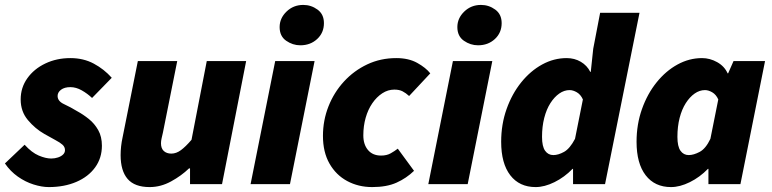

<svg xmlns="http://www.w3.org/2000/svg" viewBox="-26 -748 3136 780"><path d="M172 12Q144 12 110.5 1.5Q77 -9 46.5 -30.5Q16 -52 -6 -84L74 -160Q103 -128 131.5 -116Q160 -104 182 -104Q197 -104 210 -108.5Q223 -113 230.5 -120.5Q238 -128 238 -138Q238 -151 228 -160Q218 -169 199 -179Q180 -189 154 -204Q117 -225 87.5 -260Q58 -295 58 -344Q58 -392 85 -430Q112 -468 158 -490Q204 -512 260 -512Q313 -512 355 -489.5Q397 -467 428 -432L348 -350Q329 -368 306 -381Q283 -394 260 -394Q236 -394 222 -383.5Q208 -373 208 -358Q208 -337 234 -325Q260 -313 288 -296Q312 -283 335 -264.5Q358 -246 373 -219.5Q388 -193 388 -156Q388 -106 360.5 -68Q333 -30 284 -9Q235 12 172 12Z M582 12Q521 12 492.5 -21Q464 -54 464 -118Q464 -135 466 -153.5Q468 -172 472 -190L534 -500H694L636 -210Q633 -197 630.5 -186Q628 -175 628 -166Q628 -145 639.5 -134.5Q651 -124 670 -124Q690 -124 709 -138Q728 -152 752 -180L814 -500H974L876 0H746V-64H742Q711 -34 669 -11Q627 12 582 12Z M992 0 1092 -500H1252L1152 0ZM1194 -564Q1163 -564 1136.5 -582.5Q1110 -601 1110 -638Q1110 -674 1138 -701Q1166 -728 1206 -728Q1238 -728 1264 -709Q1290 -690 1290 -654Q1290 -615 1262.5 -589.5Q1235 -564 1194 -564Z M1486 12Q1430 12 1384.5 -12.5Q1339 -37 1312.5 -83.5Q1286 -130 1286 -196Q1286 -259 1308.5 -316Q1331 -373 1371.5 -417Q1412 -461 1466 -486.5Q1520 -512 1584 -512Q1634 -512 1669 -492.5Q1704 -473 1722 -450L1636 -358Q1623 -370 1609.5 -377Q1596 -384 1576 -384Q1550 -384 1527 -369Q1504 -354 1486.5 -328.5Q1469 -303 1459.5 -269.5Q1450 -236 1450 -198Q1450 -161 1469 -138.5Q1488 -116 1522 -116Q1545 -116 1561 -125Q1577 -134 1590 -144L1656 -54Q1625 -24 1585 -6Q1545 12 1486 12Z M1714 0 1814 -500H1974L1874 0ZM1916 -564Q1885 -564 1858.5 -582.5Q1832 -601 1832 -638Q1832 -674 1860 -701Q1888 -728 1928 -728Q1960 -728 1986 -709Q2012 -690 2012 -654Q2012 -615 1984.5 -589.5Q1957 -564 1916 -564Z M2150 12Q2084 12 2047 -36Q2010 -84 2010 -172Q2010 -243 2032 -305Q2054 -367 2091.5 -413.5Q2129 -460 2176.5 -486Q2224 -512 2276 -512Q2308 -512 2333.5 -497Q2359 -482 2372 -456H2374L2384 -550L2412 -696H2572L2432 0H2302V-62H2300Q2267 -28 2226.5 -8Q2186 12 2150 12ZM2222 -118Q2242 -118 2265.5 -131Q2289 -144 2310 -184L2342 -344Q2333 -364 2317.5 -373Q2302 -382 2288 -382Q2266 -382 2246 -368Q2226 -354 2210 -329Q2194 -304 2185 -269Q2176 -234 2176 -192Q2176 -153 2188.5 -135.5Q2201 -118 2222 -118Z M2700 12Q2634 12 2597 -36Q2560 -84 2560 -172Q2560 -243 2582 -305Q2604 -367 2641.5 -413.5Q2679 -460 2726.5 -486Q2774 -512 2826 -512Q2858 -512 2887.5 -495.5Q2917 -479 2930 -450H2932L2954 -500H3082L2982 0H2852V-62H2850Q2817 -28 2776.5 -8Q2736 12 2700 12ZM2772 -118Q2792 -118 2816.5 -131Q2841 -144 2860 -184L2892 -344Q2883 -364 2867.5 -373Q2852 -382 2838 -382Q2816 -382 2796 -368Q2776 -354 2760 -329Q2744 -304 2735 -269Q2726 -234 2726 -192Q2726 -153 2738.5 -135.5Q2751 -118 2772 -118Z"/></svg>

Font: Source Sans 3 ExtraLight Black
Style: Italic
Weight: 900
Italic angle: -11°
Version: Version 3.052;hotconv 1.1.0;makeotfexe 2.6.0